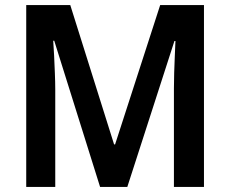

<svg xmlns="http://www.w3.org/2000/svg" viewBox="-20 -734 904 754"><path d="M373 0 193 -574H189Q191 -549 192.5 -515.5Q194 -482 195.5 -446.5Q197 -411 197 -382V0H83V-714H256L428 -167H432L609 -714H781V0H663V-386Q663 -414 664 -448Q665 -482 666.5 -515Q668 -548 669 -573H665L480 0Z"/></svg>

Font: Noto Sans SemiCondensed SemiBold
Style: Regular
Weight: 600
Width: 4
Designer: Monotype Design Team
Foundry: Monotype Imaging Inc.
Version: Version 2.013; ttfautohint (v1.8.4.7-5d5b)